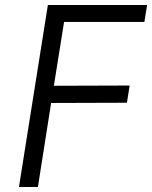

<svg xmlns="http://www.w3.org/2000/svg" viewBox="-20 -750 610 770"><path d="M56 0 172 -730H570L559 -662H237L196 -406L500 -407L489 -338L185 -337L132 0Z"/></svg>

Font: Sora Light
Style: Italic
Weight: 300
Designer: Jonathan Barnbrook, Juli√°n Moncada
Version: Version 1.000